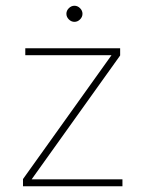

<svg xmlns="http://www.w3.org/2000/svg" viewBox="-20 -648 506 668"><path d="M211 -600Q211 -611 219.5 -619.5Q228 -628 239 -628Q250 -628 258.5 -619.5Q267 -611 267 -600Q267 -589 258.5 -580.5Q250 -572 239 -572Q228 -572 219.5 -580.5Q211 -589 211 -600ZM60 -25 368 -456H68V-480H398V-455L90 -24H406V0H60Z"/></svg>

Font: Prompt Thin
Style: Regular
Weight: 250
Designer: Katatrad Team
Foundry: CadsonDemak
Version: Version 1.001